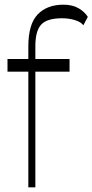

<svg xmlns="http://www.w3.org/2000/svg" viewBox="-20 -800 395 820"><path d="M101 -541V-601Q101 -697 141 -738.5Q181 -780 251 -780Q290 -780 316 -764.5Q342 -749 355 -728L336 -692Q326 -706 300.5 -714Q275 -722 245 -722Q181 -722 156 -695Q131 -668 131 -603V-541ZM101 0V-518H131V0ZM12 -494V-548H277V-494Z"/></svg>

Font: Savate ExtraLight
Style: Regular
Weight: 200
Designer: Max Esnée
Foundry: Plomb Type
Version: Version 2.000